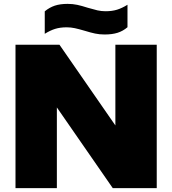

<svg xmlns="http://www.w3.org/2000/svg" viewBox="-20 -971 889 991"><path d="M575.5 -740H789V0H562L273.5 -416.5V0H60V-740H287L575.5 -323.5ZM416 -812.5Q387 -821 366.5 -825.5Q346 -830 324 -830Q290.5 -830 264.8 -822Q239 -814 211 -796.5V-912.5Q235 -932.5 262.8 -941.8Q290.5 -951 329 -951Q355.5 -951 378.8 -946Q402 -941 433 -931Q463.5 -922 483.2 -917.5Q503 -913 525 -913Q558.5 -913 584.2 -921Q610 -929 638 -946.5V-830.5Q614.5 -810.5 586.8 -801.8Q559 -793 520 -793Q493.5 -793 471 -797.8Q448.5 -802.5 416 -812.5Z"/></svg>

Font: Encode Sans Semi Expanded Black
Style: Regular
Weight: 900
Width: 6
Designer: Multiple Designers
Foundry: Impallari Type
Version: Version 2.000